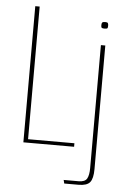

<svg xmlns="http://www.w3.org/2000/svg" viewBox="-55 -661 582 871"><g transform="rotate(5 236.0 -225.0)"><path d="M70 -620H90V-16H301V0H70ZM271 170 267 154H335Q364 154 373 138Q382 122 382 90V-470H402V93Q402 136 388 153Q374 170 336 170ZM392 -546Q382 -546 379 -548.5Q376 -551 376 -560Q376 -569 379 -572.5Q382 -576 392 -576Q402 -576 404.5 -572.5Q407 -569 407 -560Q407 -551 404.5 -548.5Q402 -546 392 -546Z"/></g></svg>

Font: Smooch Sans Thin
Style: Regular
Weight: 100
Designer: Robert E. Leuschke
Foundry: Robert E. Leuschke
Version: Version 1.010